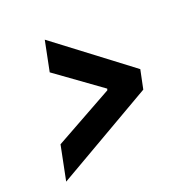

<svg xmlns="http://www.w3.org/2000/svg" viewBox="-111 -713 822 824"><g transform="rotate(-20 300.0 -301.0)"><path d="M55 1 501 -257 519 -344 177 -603 149 -464 357 -314 355 -307 87 -158Z"/></g></svg>

Font: Braiins Sans
Style: Bold Italic
Weight: 700
Italic angle: -11.31°
Designer: Mike Abbink, Paul van der Laan, Pieter van Rosmalen, Jiri Chlebus, Lubos Buracinsky
Foundry: Bold Monday, Sudetype
Version: Version 1.000;hotconv 1.0.109;makeotfexe 2.5.65596